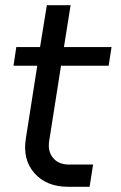

<svg xmlns="http://www.w3.org/2000/svg" viewBox="-20 -716 466 742"><path d="M326.2 5.9H244.1Q159.2 5.9 112.8 -47.1Q66.4 -100.1 80.1 -182.1L124 -461.9H32.2L43 -534.2H134.8L161.1 -695.8H252.9L227.1 -534.2H411.1L399.9 -461.9H215.8L169.9 -169.9Q164.1 -130.9 185.3 -105.5Q206.5 -80.1 246.1 -80.1H339.8Z"/></svg>

Font: Sora Italic
Style: Regular
Weight: 400
Designer: Jonathan Barnbrook, Julián Moncada
Foundry: Barnbrook Fonts
Version: Version 2.000